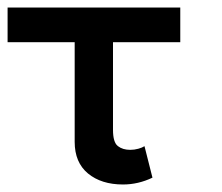

<svg xmlns="http://www.w3.org/2000/svg" viewBox="-20 -475 586 506"><path d="M0 -455.1H455.1V-363.8H277.8V-132.8Q277.8 -100.1 290.5 -90.1Q303.2 -80.1 323.2 -80.1Q334 -80.1 344.5 -83Q355 -85.9 360.8 -89.8L381.8 -6.8Q344.2 11.2 304.2 11.2Q247.1 11.2 211.9 -17.8Q176.8 -46.9 176.8 -101.1V-363.8H0Z"/></svg>

Font: Anonymous Pro
Style: Bold
Weight: 700
Monospace: yes
Designer: Mark Simonson
Version: Version 1.003